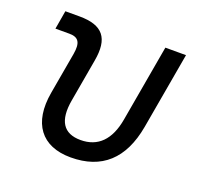

<svg xmlns="http://www.w3.org/2000/svg" viewBox="-98 -628 782 747"><g transform="rotate(20 293.0 -254.5)"><path d="M265.1 9.8C393.6 9.8 470.7 -60.5 495.6 -200.2L551.3 -517.6H465.8L410.2 -200.2C395 -111.8 350.1 -66.9 278.3 -66.9C207 -66.9 178.2 -111.8 193.8 -200.2L224.6 -376C242.2 -474.1 207.5 -517.6 110.4 -517.6H51.8L38.6 -440.9H96.2C134.8 -440.9 147 -421.4 138.7 -372.6L108.4 -200.2C85.4 -68.4 143.6 9.8 265.1 9.8Z"/></g></svg>

Font: Cascadia Mono SemiLight
Style: Italic
Weight: 350
Italic angle: -10°
Monospace: yes
Designer: Aaron Bell
Foundry: Saja Typeworks
Version: Version 2404.023